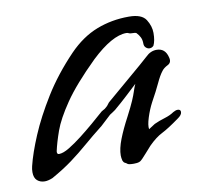

<svg xmlns="http://www.w3.org/2000/svg" viewBox="-70 -432 544 502"><g transform="rotate(-10 201.5 -181.0)"><path d="M11 12Q-1 12 -9 5Q-17 -2 -17 -17Q-17 -21 -16.5 -25Q-16 -29 -15 -33Q-7 -66 12 -111Q31 -156 62.5 -207Q94 -258 141 -307Q176 -343 216 -358.5Q256 -374 301 -374H302Q336 -374 347 -356.5Q358 -339 358 -321Q358 -300 352 -288L351 -287Q347 -283 341 -283Q336 -283 331.5 -287Q327 -291 327 -298Q327 -308 323.5 -315Q320 -322 315 -327Q314 -329 310 -329.5Q306 -330 301 -330H300Q297 -330 294 -331.5Q291 -333 288 -333Q250 -333 194 -280Q137 -224 109 -183Q81 -142 70.5 -112.5Q60 -83 55 -60Q54 -52 60 -52Q71 -52 87.5 -62Q104 -72 122 -86Q140 -100 157 -114.5Q174 -129 184 -138Q189 -143 193.5 -145Q198 -147 201 -150Q206 -154 208.5 -158Q211 -162 215 -165Q251 -196 273 -214.5Q295 -233 307.5 -244Q320 -255 329 -263Q342 -276 358 -276Q381 -276 387 -251Q391 -237 380 -231.5Q369 -226 364 -219Q356 -209 347 -189.5Q338 -170 323 -143Q314 -126 307.5 -105.5Q301 -85 303 -75L320 -86Q333 -92 348 -96.5Q363 -101 373 -108Q380 -112 385 -112Q393 -112 393 -105Q393 -97 381 -89Q352 -68 335 -59.5Q318 -51 299 -32Q295 -28 282.5 -13.5Q270 1 265 4Q261 6 256.5 6.5Q252 7 248 7Q234 7 231 4Q229 2 225.5 0.5Q222 -1 220 -6Q218 -14 218 -20Q218 -38 227.5 -62.5Q237 -87 253 -117Q266 -142 272 -156Q278 -170 281 -179.5Q284 -189 288 -198Q274 -185 259 -171Q244 -157 224 -140Q221 -138 216 -134.5Q211 -131 209 -130L182 -105Q154 -83 132 -64Q110 -45 87 -28Q64 -11 32 7Q20 12 11 12Z"/></g></svg>

Font: Vujahday Script
Style: Regular
Weight: 400
Designer: Robert E. Leuschke
Foundry: Robert E. Leuschke
Version: Version 1.010; ttfautohint (v1.8.3)